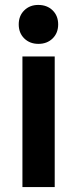

<svg xmlns="http://www.w3.org/2000/svg" viewBox="-20 -759 311 779"><path d="M71 0V-530H202V0ZM136 -581Q101 -581 78.5 -603Q56 -625 56 -660Q56 -695 78.5 -717Q101 -739 135 -739Q171 -739 193.5 -717Q216 -695 216 -660Q216 -625 193.5 -603Q171 -581 136 -581Z"/></svg>

Font: Golos Text SemiBold
Style: Regular
Weight: 600
Designer: A.Korolkova, Vitaly Kuzmin
Foundry: ParaType Ltd
Version: Version 2.004